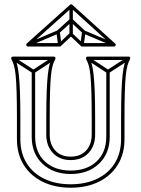

<svg xmlns="http://www.w3.org/2000/svg" viewBox="-20 -852 660 896"><path d="M492 -518H476V-214Q476 -214 476 -214Q476 -214 476 -214Q476 -141 430.5 -98.5Q385 -56 310 -56Q310 -56 310 -56Q310 -56 310 -56Q235 -56 189.5 -98.5Q144 -141 144 -214Q144 -214 144 -214Q144 -214 144 -214V-518H128V-214Q128 -214 128 -214Q128 -214 128 -214Q128 -135 178.5 -87.5Q229 -40 310 -40Q310 -40 310 -40Q310 -40 310 -40Q391 -40 441.5 -87.5Q492 -135 492 -214Q492 -214 492 -214Q492 -214 492 -214ZM44 -587 36 -573 132 -511Q134 -510 136.5 -510Q139 -510 140 -511L235 -573L227 -587L132 -525Q130 -524 136 -524Q142 -524 140 -525ZM393 -587 385 -573 480 -511Q482 -510 484.5 -510Q487 -510 488 -511L584 -573L576 -587L480 -525Q478 -524 484 -524Q490 -524 488 -525ZM310 8Q241 8 188 -17Q135 -42 105 -89.5Q75 -137 75 -203V-299Q75 -377 73 -426.5Q71 -476 67.5 -506Q64 -536 59 -553.5Q54 -571 47 -584L40 -572H231L224 -584Q217 -571 212 -553.5Q207 -536 203.5 -506Q200 -476 198 -426.5Q196 -377 196 -299V-224Q196 -171 227 -138Q258 -105 310 -105Q362 -105 393 -138Q424 -171 424 -224V-299Q424 -377 422 -426.5Q420 -476 416.5 -506Q413 -536 408 -553.5Q403 -571 396 -584L389 -572H580L573 -584Q566 -571 561 -553.5Q556 -536 552.5 -506Q549 -476 547 -426.5Q545 -377 545 -299V-203Q545 -137 515 -89.5Q485 -42 432 -17Q379 8 310 8ZM310 24Q384 24 440.5 -3.5Q497 -31 529 -82Q561 -133 561 -203V-299Q561 -374 562.5 -422.5Q564 -471 567 -500.5Q570 -530 575 -547Q580 -564 587 -576Q589 -581 587 -584.5Q585 -588 580 -588H389Q385 -588 382.5 -584.5Q380 -581 382 -576Q389 -564 394 -547Q399 -530 402 -500.5Q405 -471 406.5 -422.5Q408 -374 408 -299V-224Q408 -178 382 -149.5Q356 -121 310 -121Q264 -121 238 -149.5Q212 -178 212 -224V-299Q212 -374 213.5 -422.5Q215 -471 218 -500.5Q221 -530 226 -547Q231 -564 238 -576Q240 -581 238 -584.5Q236 -588 231 -588H40Q36 -588 33.5 -584.5Q31 -581 33 -576Q40 -564 45 -547Q50 -530 53 -500.5Q56 -471 57.5 -422.5Q59 -374 59 -299V-203Q59 -133 91 -82Q123 -31 179.5 -3.5Q236 24 310 24ZM366 -697 376 -709 317 -764Q315 -766 312 -766Q309 -766 307 -764L246 -709L256 -697L317 -752Q319 -754 312 -754Q305 -754 307 -752ZM251 -642 267 -644 259 -704Q258 -708 255 -710Q252 -712 248 -710L107 -650L113 -636L254 -696Q258 -698 250 -702Q242 -706 243 -702ZM509 -636 515 -650 374 -710Q370 -712 367 -710Q364 -708 363 -704L355 -644L371 -642L379 -702Q380 -706 372 -702Q364 -698 368 -696ZM320 -824H304V-758Q304 -758 304 -758Q304 -758 304 -758V-692H320V-758Q320 -758 320 -758Q320 -758 320 -758ZM363 -635H512Q517 -635 519.5 -640Q522 -645 517 -649L317 -830Q315 -832 312 -832Q309 -832 307 -830L105 -649Q101 -645 103 -640Q105 -635 110 -635H259Q262 -635 264 -637L316 -686H306L358 -637Q360 -635 363 -635ZM363 -651 368 -649 316 -698Q314 -700 311 -700Q308 -700 306 -698L254 -649L259 -651H110L115 -637L317 -818H307L507 -637L512 -651Z"/></svg>

Font: Tilt Prism
Style: Regular
Weight: 400
Version: Version 1.000